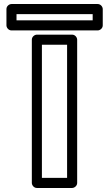

<svg xmlns="http://www.w3.org/2000/svg" viewBox="-20 -908 543 953"><path d="M313 -25H188V-686H313ZM338 25C349 25 363 15 363 0V-711C363 -722 353 -736 338 -736H163C152 -736 138 -726 138 -711V0C138 11 148 25 163 25ZM440 -807H62V-838H440ZM465 -757C476 -757 490 -767 490 -782V-863C490 -874 480 -888 465 -888H37C26 -888 12 -878 12 -863V-782C12 -771 22 -757 37 -757Z"/></svg>

Font: Asimov
Style: XWidOu
Weight: 500
Designer: Google
Version: Version 2.000980; 2014